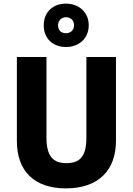

<svg xmlns="http://www.w3.org/2000/svg" viewBox="-20 -1094 731 1058"><path d="M344 -835C416 -835 469 -883 469 -955C469 -1026 415 -1074 344 -1074C271 -1074 221 -1027 221 -954C221 -882 271 -835 344 -835ZM344 -911C315 -911 300 -928 300 -955C300 -981 319 -999 344 -999C370 -999 388 -981 388 -955C388 -928 369 -911 344 -911ZM619 -318V-780H456V-336C456 -235 423 -195 346 -195C274 -195 236 -232 236 -335V-780H73V-317C73 -152 168 -56 343 -56C526 -56 619 -159 619 -318Z"/></svg>

Font: Noto Sans Malayalam UI SemiCondensed ExtraBold
Style: Regular
Weight: 800
Width: 4
Designer: Jelle Bosma - Monotype Design Team
Foundry: Monotype Imaging Inc.
Version: Version 2.104